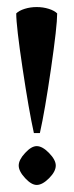

<svg xmlns="http://www.w3.org/2000/svg" viewBox="-20 -515 209 544"><path d="M142 -477Q142 -441 124.5 -320.5Q107 -200 93 -138H76Q62 -201 44 -321Q26 -441 26 -477Q34 -485 50 -490Q66 -495 84 -495Q102 -495 118 -490Q134 -485 142 -477ZM84 -101Q100 -101 119 -81.5Q138 -62 138 -46Q138 -29 119 -10Q100 9 84 9Q69 9 51 -10.5Q33 -30 33 -46Q33 -62 51 -81.5Q69 -101 84 -101Z"/></svg>

Font: Katibeh
Style: Regular
Weight: 400
Designer: Arabic design by Kourosh Beigpour, Latin design by Eduardo Tunni, engineering by Lasse Fister
Version: Version 1.000